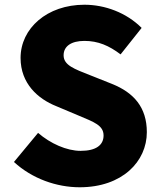

<svg xmlns="http://www.w3.org/2000/svg" viewBox="-20 -778 679 812"><path d="M317 14C497 14 601 -95 601 -219C601 -324 546 -386 454 -423L361 -460C295 -486 249 -502 249 -544C249 -583 282 -605 337 -605C395 -605 441 -585 490 -548L579 -660C514 -725 423 -758 337 -758C179 -758 67 -658 67 -533C67 -425 140 -360 218 -329L313 -289C377 -262 418 -248 418 -205C418 -165 387 -140 321 -140C262 -140 193 -171 141 -216L39 -93C116 -22 220 14 317 14Z"/></svg>

Font: Noto Sans CJK TC Black
Style: Regular
Weight: 900
Designer: Ryoko NISHIZUKA 西塚涼子 (kana, bopomofo & ideographs); Paul D. Hunt (Latin, Greek & Cyrillic); Sandoll Communications 산돌커뮤니
Foundry: Adobe
Version: Version 2.004;hotconv 1.0.118;makeotfexe 2.5.65603